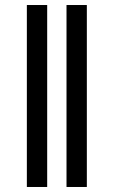

<svg xmlns="http://www.w3.org/2000/svg" viewBox="-20 -745 453 765"><path d="M168 0H87V-725H168ZM326 0H245V-725H326Z"/></svg>

Font: Libra Sans
Style: Regular
Weight: 400
Foundry: Context Ltd
Version: Version 1.002